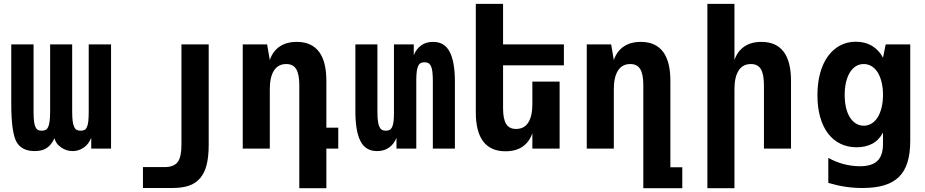

<svg xmlns="http://www.w3.org/2000/svg" viewBox="-20 -780 4856 1008"><path d="M162.6 13.2Q127 13.2 103 0.5Q79.1 -12.2 66.4 -35.6Q53.7 -58.6 46.4 -106.9Q39.1 -155.3 39.1 -238.8V-546.9H156.2V-195.8Q156.2 -164.6 158.4 -144.8Q160.6 -125 166 -113.8Q171.4 -101.1 179.7 -97.4Q188 -93.8 198.7 -93.8Q210.4 -93.8 219.2 -97.9Q228 -102.1 233.4 -114.7Q243.2 -136.2 243.2 -195.8V-546.9H358.9V-195.8Q358.9 -165 361.3 -145.5Q363.8 -126 369.1 -114.7Q374.5 -102.1 383.1 -97.9Q391.6 -93.8 403.3 -93.8Q414.1 -93.8 422.6 -97.4Q431.2 -101.1 436.5 -113.8Q441.9 -125 443.8 -144.8Q445.8 -164.6 445.8 -195.8V-546.9H563V0H459V-56.6Q446.8 -24.4 420.2 -5.6Q393.6 13.2 361.3 13.2Q343.8 13.2 328.1 7.8Q312.5 2.4 299.8 -6.8Q284.7 -17.6 276.9 -29.5Q269 -41.5 266.1 -54.7Q250 -19.5 225.8 -3.2Q201.7 13.2 162.6 13.2Z M730.5 97.2H844.7Q867.7 97.2 885 90.8Q902.3 84.5 913.1 70.3Q923.3 56.2 928 33.7Q932.6 11.2 932.6 -21V-546.9H1075.7V-21Q1075.7 41 1065.2 84Q1054.7 127 1031.2 154.8Q1007.8 182.6 972.2 194.8Q936.5 207 884.8 207H730.5Z M1551.3 -333Q1551.3 -391.1 1534.9 -417.5Q1518.6 -443.8 1482.9 -443.8Q1439.9 -443.8 1418.2 -409.4Q1396.5 -375 1396.5 -313V0H1254.4V-546.9H1382.3L1396.5 -464.8Q1411.6 -510.3 1447.5 -535.2Q1483.4 -560.1 1538.1 -560.1Q1614.7 -560.1 1654.1 -509.3Q1693.4 -458.5 1693.4 -355V-109.9H1755.9V0H1693.4V208H1551.3Z M1959.5 13.2Q1898.9 13.2 1872.3 -39.3Q1845.7 -91.8 1845.7 -195.8V-546.9H1961.4V-195.8Q1961.4 -165 1963.9 -145.5Q1966.3 -126 1971.7 -114.7Q1977.1 -103 1985.1 -98.4Q1993.2 -93.8 2005.4 -93.8Q2016.6 -93.8 2024.7 -97.7Q2032.7 -101.6 2038.1 -111.8Q2043 -121.6 2045.7 -139.4Q2048.3 -157.2 2048.3 -183.6V-546.9H2152.3V-490.2Q2164.6 -522 2190.2 -541Q2215.8 -560.1 2253.9 -560.1Q2314 -560.1 2341.1 -507.6Q2368.2 -455.1 2368.2 -351.1V0H2252.4V-351.1Q2252.4 -381.8 2250.2 -401.4Q2248 -420.9 2242.7 -432.6Q2237.3 -443.8 2229 -448.5Q2220.7 -453.1 2208.5 -453.1Q2195.8 -453.1 2188.2 -448.7Q2180.7 -444.3 2176.3 -435.5Q2170.9 -425.3 2168.2 -406.2Q2165.5 -387.2 2165.5 -362.8V0H2061.5V-56.6Q2049.3 -24.9 2023.4 -5.9Q1997.6 13.2 1959.5 13.2Z M2633.8 14.2Q2556.6 14.2 2517.3 -36.9Q2478 -87.9 2478 -190.9V-759.8H2621.1V-546.9H2940.4V-437H2621.1V-212.9Q2621.1 -155.3 2637.2 -129.2Q2653.3 -103 2689.5 -103Q2732.4 -103 2753.7 -137Q2774.9 -170.9 2774.9 -232.9V-351.6H2918V0H2774.9V-81.1Q2759.8 -35.6 2724.4 -10.7Q2689 14.2 2633.8 14.2Z M3357.4 -333Q3357.4 -391.1 3341.1 -417.5Q3324.7 -443.8 3289.1 -443.8Q3246.1 -443.8 3224.4 -409.4Q3202.6 -375 3202.6 -313V0H3060.5V-546.9H3188.5L3202.6 -464.8Q3217.8 -510.3 3253.7 -535.2Q3289.6 -560.1 3344.2 -560.1Q3420.9 -560.1 3460.2 -509.3Q3499.5 -458.5 3499.5 -355V98.1H3562V208H3357.4Z M3693.8 -759.8H3835.9V-464.8Q3851.1 -510.3 3887 -535.2Q3922.9 -560.1 3977.5 -560.1Q4054.2 -560.1 4093.5 -509.3Q4132.8 -458.5 4132.8 -355V0H3990.7V-333Q3990.7 -391.1 3974.4 -417.5Q3958 -443.8 3922.4 -443.8Q3879.4 -443.8 3857.7 -409.4Q3835.9 -375 3835.9 -313V208H3693.8Z M4507.8 207Q4461.4 207 4418 200.4Q4374.5 193.8 4328.6 180.2V48.8Q4369.1 71.3 4411.6 82Q4454.1 92.8 4494.1 92.8Q4557.1 92.8 4586.4 64.7Q4615.7 36.6 4615.7 -24.9V-84Q4594.2 -43.5 4558.8 -25.1Q4523.4 -6.8 4477.5 -6.8Q4429.2 -6.8 4391.1 -25.9Q4353 -44.9 4326.4 -80.3Q4299.8 -115.7 4285.6 -166.3Q4271.5 -216.8 4271.5 -280.3Q4271.5 -344.7 4285.9 -396.7Q4300.3 -448.7 4326.9 -485.1Q4353.5 -521.5 4390.6 -541.3Q4427.7 -561 4473.1 -561Q4522 -561 4558.3 -539.1Q4594.7 -517.1 4615.7 -477.1L4629.9 -546.9H4758.8V-41Q4758.8 24.4 4744.4 71.5Q4730 118.7 4699.5 148.7Q4668.9 178.7 4621.6 192.9Q4574.2 207 4507.8 207ZM4514.6 -120.1Q4537.1 -120.1 4555.9 -131.6Q4574.7 -143.1 4587.9 -164.3Q4601.1 -185.5 4608.4 -215.6Q4615.7 -245.6 4615.7 -282.2Q4615.7 -318.8 4608.4 -348.6Q4601.1 -378.4 4587.9 -399.7Q4574.7 -420.9 4555.9 -432.4Q4537.1 -443.8 4514.6 -443.8Q4492.2 -443.8 4473.6 -432.4Q4455.1 -420.9 4441.9 -399.7Q4428.7 -378.4 4421.6 -348.6Q4414.6 -318.8 4414.6 -281.7Q4414.6 -244.6 4421.6 -214.8Q4428.7 -185.1 4441.9 -164.1Q4455.1 -143.1 4473.6 -131.6Q4492.2 -120.1 4514.6 -120.1Z"/></svg>

Font: Hack
Style: Bold
Weight: 700
Monospace: yes
Designer: Christopher Simpkins
Foundry: Christopher Simpkins
Version: Version 2.017